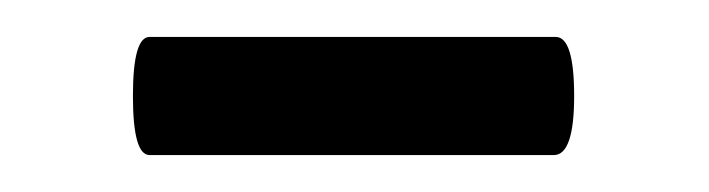

<svg xmlns="http://www.w3.org/2000/svg" viewBox="-20 -318 384 104"><path d="M61 -234Q52 -234 52 -266Q52 -298 61 -298H281Q291 -298 291 -266Q291 -234 280 -234Z"/></svg>

Font: Junicode VF
Style: Regular
Weight: 400
Designer: Peter S. Baker
Version: Version 2.213